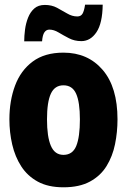

<svg xmlns="http://www.w3.org/2000/svg" viewBox="-20 -787 540 817"><path d="M250 10Q185 10 141 -14Q97 -38 70.5 -79Q44 -120 32 -172Q20 -224 20 -279Q20 -358 44 -422.5Q68 -487 119 -525Q170 -563 250 -563Q354 -563 417 -489.5Q480 -416 480 -279Q480 -225 469.5 -173.5Q459 -122 433.5 -80.5Q408 -39 363 -14.5Q318 10 250 10ZM250 -128Q289 -128 304.5 -166Q320 -204 320 -279Q320 -352 304 -388Q288 -424 250 -424Q213 -424 196.5 -388.5Q180 -353 180 -279Q180 -205 196.5 -166.5Q213 -128 250 -128ZM83 -611Q83 -634 86.5 -661Q90 -688 99.5 -712Q109 -736 126 -751Q143 -766 171 -766Q200 -766 222.5 -754Q245 -742 266 -729.5Q287 -717 309 -717Q324 -717 331 -728.5Q338 -740 342 -767H417Q416 -688 390.5 -650Q365 -612 326 -612Q297 -612 273 -624.5Q249 -637 229 -649Q209 -661 190 -661Q177 -661 169 -649.5Q161 -638 159 -611Z"/></svg>

Font: Noto Sans Mono ExtraCondensed Black
Style: Regular
Weight: 900
Width: 2
Designer: Monotype Design Team
Foundry: Monotype Imaging Inc.
Version: Version 2.014